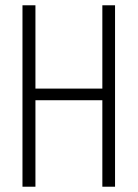

<svg xmlns="http://www.w3.org/2000/svg" viewBox="-20 -706 520 726"><path d="M65 0V-686H114V-371H367V-686H415V0H367V-327H114V0Z"/></svg>

Font: Archivo ExtraCondensed Thin
Style: Regular
Weight: 250
Width: 2
Designer: Hector Gatti
Foundry: Omnibus-Type
Version: Version 2.001